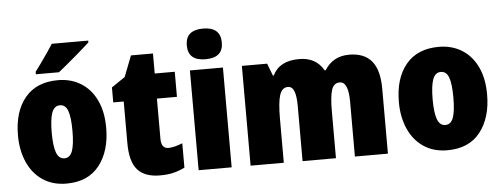

<svg xmlns="http://www.w3.org/2000/svg" viewBox="-51 -913 2771 1060"><g transform="rotate(-5 1334.5 -383.5)"><path d="M278 10Q202 10 147 -27Q92 -64 63 -129.5Q34 -195 34 -278Q34 -410 97.5 -486.5Q161 -563 280 -563Q351 -563 406 -529.5Q461 -496 492 -432Q523 -368 523 -278Q523 -149 460.5 -69.5Q398 10 278 10ZM279 -130Q310 -130 323 -166Q336 -202 336 -278Q336 -353 323 -388.5Q310 -424 279 -424Q248 -424 234.5 -388Q221 -352 221 -277Q221 -203 234.5 -166.5Q248 -130 279 -130ZM466 -756Q439 -731 386.5 -686Q334 -641 290 -606H162V-620L191 -659Q244 -733 264 -766H466Z M934 -156V-21Q901 -5 870 2.5Q839 10 796 10Q713 10 672.5 -35Q632 -80 632 -183V-414H574V-497L649 -548L694 -664H816V-553H927V-414H816V-191Q816 -137 856 -137Q886 -137 934 -156Z M1200 -691Q1200 -607 1103 -607Q1006 -607 1006 -691Q1006 -736 1031 -756.5Q1056 -777 1103 -777Q1200 -777 1200 -691ZM1194 0H1011V-553H1194Z M2060 -360V0H1877V-303Q1877 -415 1829 -415Q1796 -415 1784 -378.5Q1772 -342 1772 -260V0H1587V-303Q1587 -361 1576 -388Q1565 -415 1542 -415Q1509 -415 1496 -375Q1483 -335 1483 -244V0H1299V-553H1439L1465 -485H1470Q1507 -563 1617 -563Q1710 -563 1752 -489H1758Q1804 -563 1894 -563Q1977 -563 2018.5 -513.5Q2060 -464 2060 -360Z M2389 10Q2313 10 2258 -27Q2203 -64 2174 -129.5Q2145 -195 2145 -278Q2145 -410 2208.5 -486.5Q2272 -563 2391 -563Q2462 -563 2517 -529.5Q2572 -496 2603 -432Q2634 -368 2634 -278Q2634 -149 2571.5 -69.5Q2509 10 2389 10ZM2390 -130Q2421 -130 2434 -166Q2447 -202 2447 -278Q2447 -353 2434 -388.5Q2421 -424 2390 -424Q2359 -424 2345.5 -388Q2332 -352 2332 -277Q2332 -203 2345.5 -166.5Q2359 -130 2390 -130Z"/></g></svg>

Font: Noto Sans Display Black Narrow
Style: Regular
Weight: 900
Width: 4
Designer: Monotype Design team
Foundry: Monotype Imaging Inc.
Version: Version 1.000